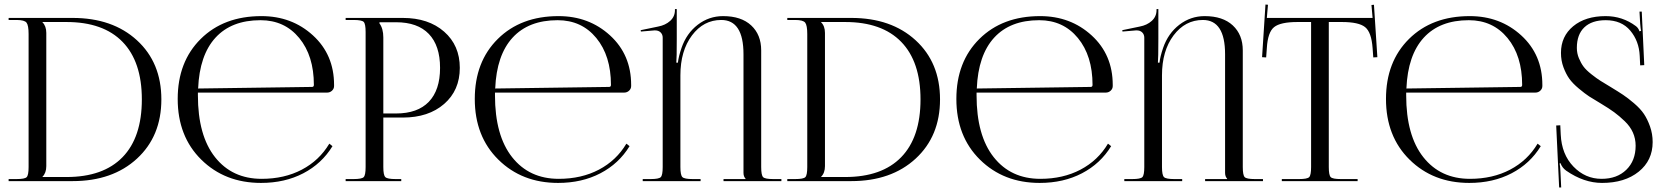

<svg xmlns="http://www.w3.org/2000/svg" viewBox="-20 -798 7327 846"><path d="M167 -18H273Q435 -18 520 -105.5Q605 -193 605 -360Q605 -526 520 -613.5Q435 -701 273 -701H167V-700Q184 -683 184 -653V-66Q184 -36 167 -19ZM18 0V-9H53Q89 -9 97.5 -17.5Q106 -26 106 -62V-648Q106 -686 97 -698Q88 -710 53 -710H18V-719H300Q476 -719 583.5 -620.5Q691 -522 691 -360Q691 -198 583.5 -99Q476 0 300 0Z M852 -390Q852 -384 852 -378Q852 -201 927.5 -105.5Q1003 -10 1133 -10Q1233 -10 1310 -50.5Q1387 -91 1431 -165L1445 -154Q1398 -77 1316.5 -34.5Q1235 8 1130 8Q971 8 867 -94.5Q763 -197 763 -362Q763 -526 864.5 -626.5Q966 -727 1132 -727Q1266 -727 1359 -642Q1452 -557 1452 -424V-419Q1452 -407 1443 -398.5Q1434 -390 1421 -390ZM853 -408 1355 -415Q1363 -415 1363 -424Q1363 -552 1298.5 -630.5Q1234 -709 1128 -709Q1000 -709 929.5 -632Q859 -555 853 -408Z M1652 -700V-695Q1669 -672 1669 -633V-298H1725Q1820 -298 1869.5 -349.5Q1919 -401 1919 -499Q1919 -597 1869.5 -648.5Q1820 -700 1725 -700ZM1503 0V-9H1538Q1574 -9 1582.5 -17.5Q1591 -26 1591 -62V-657Q1591 -693 1582.5 -701.5Q1574 -710 1538 -710H1503V-719H1755Q1868 -719 1937 -658.5Q2006 -598 2006 -499Q2006 -400 1937 -340Q1868 -280 1755 -280H1669V-62Q1669 -26 1678 -17.5Q1687 -9 1723 -9H1748V0Z M2161 -390Q2161 -384 2161 -378Q2161 -201 2236.5 -105.5Q2312 -10 2442 -10Q2542 -10 2619 -50.5Q2696 -91 2740 -165L2754 -154Q2707 -77 2625.5 -34.5Q2544 8 2439 8Q2280 8 2176 -94.5Q2072 -197 2072 -362Q2072 -526 2173.5 -626.5Q2275 -727 2441 -727Q2575 -727 2668 -642Q2761 -557 2761 -424V-419Q2761 -407 2752 -398.5Q2743 -390 2730 -390ZM2162 -408 2664 -415Q2672 -415 2672 -424Q2672 -552 2607.5 -630.5Q2543 -709 2437 -709Q2309 -709 2238.5 -632Q2168 -555 2162 -408Z M2812 0V-9H2847Q2883 -9 2891.5 -17.5Q2900 -26 2900 -62V-632Q2900 -646 2891 -655Q2882 -664 2867 -664Q2865 -664 2863 -664L2804 -659L2803 -665L2880 -681Q2912 -687 2933 -706Q2954 -725 2954 -754V-758H2962V-627Q2962 -540 2960 -522H2967Q2970 -549 2983 -587Q3005 -651 3054.5 -689Q3104 -727 3166 -727Q3246 -727 3290 -686Q3334 -645 3334 -576V-62Q3334 -26 3342.5 -17.5Q3351 -9 3387 -9H3423V0H3168V-9H3265V-11Q3256 -20 3256 -37V-559Q3256 -710 3158 -710Q3080 -710 3029 -642Q2978 -574 2978 -466V-62Q2978 -26 2987 -17.5Q2996 -9 3032 -9H3067V0Z M3598 -18H3704Q3866 -18 3951 -105.5Q4036 -193 4036 -360Q4036 -526 3951 -613.5Q3866 -701 3704 -701H3598V-700Q3615 -683 3615 -653V-66Q3615 -36 3598 -19ZM3449 0V-9H3484Q3520 -9 3528.5 -17.5Q3537 -26 3537 -62V-648Q3537 -686 3528 -698Q3519 -710 3484 -710H3449V-719H3731Q3907 -719 4014.5 -620.5Q4122 -522 4122 -360Q4122 -198 4014.5 -99Q3907 0 3731 0Z M4283 -390Q4283 -384 4283 -378Q4283 -201 4358.5 -105.5Q4434 -10 4564 -10Q4664 -10 4741 -50.5Q4818 -91 4862 -165L4876 -154Q4829 -77 4747.5 -34.5Q4666 8 4561 8Q4402 8 4298 -94.5Q4194 -197 4194 -362Q4194 -526 4295.5 -626.5Q4397 -727 4563 -727Q4697 -727 4790 -642Q4883 -557 4883 -424V-419Q4883 -407 4874 -398.5Q4865 -390 4852 -390ZM4284 -408 4786 -415Q4794 -415 4794 -424Q4794 -552 4729.5 -630.5Q4665 -709 4559 -709Q4431 -709 4360.5 -632Q4290 -555 4284 -408Z M4934 0V-9H4969Q5005 -9 5013.5 -17.5Q5022 -26 5022 -62V-632Q5022 -646 5013 -655Q5004 -664 4989 -664Q4987 -664 4985 -664L4926 -659L4925 -665L5002 -681Q5034 -687 5055 -706Q5076 -725 5076 -754V-758H5084V-627Q5084 -540 5082 -522H5089Q5092 -549 5105 -587Q5127 -651 5176.5 -689Q5226 -727 5288 -727Q5368 -727 5412 -686Q5456 -645 5456 -576V-62Q5456 -26 5464.5 -17.5Q5473 -9 5509 -9H5545V0H5290V-9H5387V-11Q5378 -20 5378 -37V-559Q5378 -710 5280 -710Q5202 -710 5151 -642Q5100 -574 5100 -466V-62Q5100 -26 5109 -17.5Q5118 -9 5154 -9H5189V0Z M5628 0V-9H5704Q5740 -9 5748.5 -17.5Q5757 -26 5757 -62V-701H5697Q5622 -701 5594 -678.5Q5566 -656 5562 -586L5559 -545L5541 -546L5556 -778L5567 -777L5562 -719H6028L6023 -776L6034 -777L6049 -546L6031 -545L6028 -586Q6023 -656 5995 -678.5Q5967 -701 5893 -701H5835V-62Q5835 -26 5843.5 -17.5Q5852 -9 5888 -9H5962V0Z M6176 -390Q6176 -384 6176 -378Q6176 -201 6251.5 -105.5Q6327 -10 6457 -10Q6557 -10 6634 -50.5Q6711 -91 6755 -165L6769 -154Q6722 -77 6640.5 -34.5Q6559 8 6454 8Q6295 8 6191 -94.5Q6087 -197 6087 -362Q6087 -526 6188.5 -626.5Q6290 -727 6456 -727Q6590 -727 6683 -642Q6776 -557 6776 -424V-419Q6776 -407 6767 -398.5Q6758 -390 6745 -390ZM6177 -408 6679 -415Q6687 -415 6687 -424Q6687 -552 6622.5 -630.5Q6558 -709 6452 -709Q6324 -709 6253.5 -632Q6183 -555 6177 -408Z M6837 -245 6855 -246 6857 -205Q6861 -118 6913 -64Q6965 -10 7037 -10Q7105 -10 7146 -50Q7187 -90 7187 -156Q7187 -187 7175 -214Q7163 -241 7139 -264Q7115 -287 7092.5 -303.5Q7070 -320 7035 -341Q7001 -361 6982.5 -373Q6964 -385 6936.5 -408Q6909 -431 6894.5 -451.5Q6880 -472 6869 -501.5Q6858 -531 6858 -565Q6858 -638 6912 -682.5Q6966 -727 7055 -727Q7129 -727 7188 -683Q7199 -675 7204 -660L7211 -662Q7209 -670 7207 -694L7204 -747H7214L7225 -511L7207 -510L7205 -552Q7202 -617 7163.5 -663Q7125 -709 7055 -709Q6994 -709 6961 -677.5Q6928 -646 6928 -587Q6928 -563 6937 -541.5Q6946 -520 6957.5 -504.5Q6969 -489 6992.5 -470.5Q7016 -452 7032 -442Q7048 -432 7078 -414Q7111 -394 7132 -380Q7153 -366 7180.5 -342.5Q7208 -319 7223.5 -296Q7239 -273 7250.5 -240.5Q7262 -208 7262 -172Q7262 -91 7200.5 -41.5Q7139 8 7039 8Q6959 8 6881 -46Q6863 -59 6856 -79L6852 -78Q6855 -65 6856 -35L6859 28H6850Z"/></svg>

Font: FoglihtenNo06
Style: Regular
Weight: 500
Designer: gluk (gluksza@wp.pl)
Foundry: gluk (gluksza@wp.pl)
Version: Version 0.76